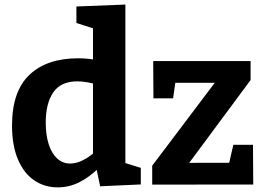

<svg xmlns="http://www.w3.org/2000/svg" viewBox="-20 -798 1148 830"><path d="M229.7 12Q172.3 12 127.7 -18.5Q83 -49 57.5 -109Q32 -169 32 -255.3Q32 -403 107.2 -474.5Q182.3 -546 318.3 -546Q339.7 -546 361.8 -543.8Q384 -541.7 407.7 -536.7L382 -521.3V-686.3L392.3 -672.3L310.3 -698.7V-770L522 -778.3V-78.3L505 -98.3L588.7 -72.3V-0.7L413 7.3L394.7 -79L409.3 -74Q365.3 -31 321.5 -9.5Q277.7 12 229.7 12ZM283.7 -91Q310 -91 338.8 -105.5Q367.7 -120 398.7 -148L382 -106V-465L399 -432.7Q351.7 -446.3 314 -446.3Q243 -446.3 210.3 -398.7Q177.7 -351 177.7 -268.3Q177.7 -214 190.7 -174Q203.7 -134 227.5 -112.5Q251.3 -91 283.7 -91ZM1073.7 -172 1074.7 -0.3 638 0V-81.7L928.7 -467L947.3 -440H704L742 -469.7L728.3 -373H643.3L642.3 -534H1063.3V-452L770 -56.3L765.3 -94L998 -94.3L962 -56L988.7 -172Z"/></svg>

Font: Bitter Thin
Style: Regular
Weight: 100
Designer: Sol Matas, and Bitter project Authors
Foundry: Sol Matas
Version: Version 2.002